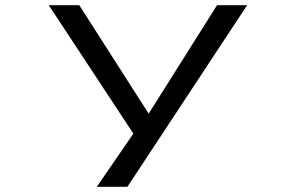

<svg xmlns="http://www.w3.org/2000/svg" viewBox="-20 -520 1140 740"><path d="M353 200 494 -5 168 -500H285.5L553 -82L816.5 -500H932.5L471 200Z"/></svg>

Font: Trispace Expanded
Style: Regular
Weight: 400
Width: 7
Designer: Tyler Finck
Foundry: Etcetera Type Company
Version: Version 1.210; ttfautohint (v1.8.3)